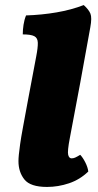

<svg xmlns="http://www.w3.org/2000/svg" viewBox="-20 -730 388 759"><path d="M166 9Q100 9 76.5 -20.5Q53 -50 53 -93Q53 -104 54.5 -119Q56 -134 59.5 -159.5Q63 -185 71 -228Q79 -271 91.5 -339Q104 -407 123 -506Q130 -542 129.5 -561Q129 -580 115.5 -587Q102 -594 70 -594Q70 -612 73 -632Q76 -652 83 -669Q145 -671 203.5 -681Q262 -691 311 -710Q331 -692 337.5 -676Q344 -660 337 -622Q298 -403 256 -184Q246 -132 249.5 -118Q253 -104 263 -104Q270 -104 277 -107Q284 -110 297 -118Q307 -108 317 -88.5Q327 -69 329 -52Q296 -20 253 -5.5Q210 9 166 9Z"/></svg>

Font: Vollkorn Black
Style: Italic
Weight: 900
Italic angle: -11°
Designer: Friedrich Althausen
Foundry: Friedrich Althausen
Version: Version 5.000; ttfautohint (v1.8.3)